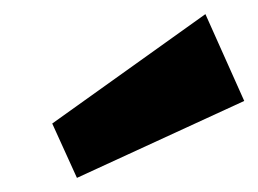

<svg xmlns="http://www.w3.org/2000/svg" viewBox="-20 -832 366 272"><path d="M326 -689 89 -580 54 -657 271 -812Z"/></svg>

Font: Pathway Extreme Condensed ExtraBold
Style: Italic
Weight: 800
Width: 3
Italic angle: -8°
Version: Version 1.001;gftools[0.9.26]